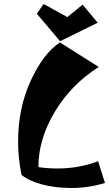

<svg xmlns="http://www.w3.org/2000/svg" viewBox="-20 -911 542 955"><path d="M267 -73Q372 -73 468 -109L502 -1Q421 24 337 24Q253 24 187.5 6Q122 -12 87 -41Q70 -125 70 -207Q70 -374 133 -510Q196 -646 278 -700L471 -578Q333 -490 252 -354Q171 -218 171 -80Q214 -73 267 -73ZM466 -798 279 -706 163 -843 197 -891 315 -826 391 -888Z"/></svg>

Font: Joti One
Style: Regular
Weight: 400
Designer: Eduardo Rodriguez Tunni
Foundry: Eduardo Rodriguez Tunni
Version: Version 1.001